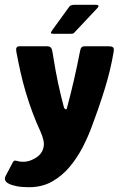

<svg xmlns="http://www.w3.org/2000/svg" viewBox="-55 -665 505 801"><path d="M113 -118Q95 -157 80 -197.5Q65 -238 52.5 -280Q40 -322 30.5 -364.5Q21 -407 13 -450Q9 -472 26 -472H141Q153 -472 158 -465.5Q163 -459 165 -442Q167 -431 170 -411.5Q173 -392 177.5 -368Q182 -344 187.5 -317.5Q193 -291 199.5 -265Q206 -239 212 -216Q216 -209 220 -209Q224 -209 225 -217Q233 -246 240 -275Q247 -304 254 -333.5Q261 -363 267 -392.5Q273 -422 279 -452Q281 -463 285 -467.5Q289 -472 301 -472H399Q410 -472 416 -468Q422 -464 419 -448Q412 -407 403 -370Q394 -333 382 -294Q370 -255 353 -206Q343 -178 328 -137Q313 -96 290.5 -52Q268 -8 236.5 30Q205 68 163 92Q121 116 66 116Q36 116 15.5 112Q-5 108 -19 101Q-42 89 -31 68L-3 15Q2 5 6.5 5Q11 5 19 7Q33 11 49.5 9.5Q66 8 80 1Q98 -7 108.5 -17.5Q119 -28 123 -39Q131 -58 126.5 -78.5Q122 -99 113 -118ZM168 -524Q158 -524 157.5 -527.5Q157 -531 165 -542L234 -637Q239 -645 257 -645H346Q353 -645 355.5 -641.5Q358 -638 350 -630L257 -531Q252 -525 247.5 -524.5Q243 -524 234 -524Z"/></svg>

Font: Glory ExtraBold
Style: Regular
Weight: 800
Designer: Robert Leuschke
Foundry: Robert Leuschke
Version: Version 1.011